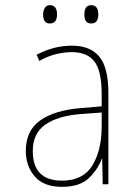

<svg xmlns="http://www.w3.org/2000/svg" viewBox="-20 -714 540 744"><path d="M361 -658Q361 -694 333 -694Q307 -694 307 -658Q307 -623 333 -623Q361 -623 361 -658ZM201 -658Q201 -694 173 -694Q160 -694 153.5 -683Q147 -672 147 -658Q147 -623 173 -623Q201 -623 201 -658ZM107 -129Q107 -197 155.5 -231Q204 -265 292 -272L374 -278V-220Q373 -129 337 -71.5Q301 -14 220 -14Q107 -14 107 -129ZM374 -98H376L378 0H400V-354Q400 -452 365 -494.5Q330 -537 258 -537Q189 -537 122 -502L132 -478Q167 -497 198 -504.5Q229 -512 258 -512Q318 -512 346 -475.5Q374 -439 374 -349V-302L292 -295Q192 -287 136 -247.5Q80 -208 80 -129Q80 -71 114.5 -30.5Q149 10 220 10Q289 10 324 -23.5Q359 -57 374 -98Z"/></svg>

Font: Noto Sans Mono UI Condensed Thin
Style: Regular
Weight: 250
Width: 3
Designer: Monotype Design team
Foundry: Monotype Imaging Inc.
Version: 1.000